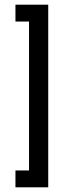

<svg xmlns="http://www.w3.org/2000/svg" viewBox="-20 -760 310 820"><path d="M46 40V-32H104V-668H46V-740H186V40Z"/></svg>

Font: Rising Sun
Style: Regular
Weight: 400
Designer: Matt McInerney, Pablo Impallari, Rodrigo Fuenzalida (Raleway font), Stephen Hutchings (Greek), Cristiano Sobral (main ch
Foundry: The Rising Sun Project Authors
Version: Version 4.327; ttfautohint (v1.8.4.7-5d5b-dirty)